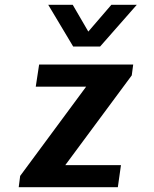

<svg xmlns="http://www.w3.org/2000/svg" viewBox="-20 -780 640 800"><path d="M58 0 64 -47 339 -419H129L143 -511H535L529 -466L252 -92H484L471 0ZM550 -760 397 -586H285L181 -760H283L375 -602H308L444 -760Z"/></svg>

Font: Chivo Mono Medium SemiBold
Style: Italic
Weight: 600
Italic angle: -8.05°
Monospace: yes
Version: Version 1.008